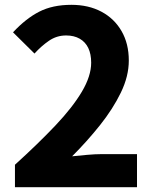

<svg xmlns="http://www.w3.org/2000/svg" viewBox="-20 -776 639 796"><path d="M42 0V-93Q139 -181 210 -256Q281 -331 319.5 -396Q358 -461 358 -516Q358 -552 346 -577Q334 -602 310.5 -615.5Q287 -629 254 -629Q215 -629 183 -607Q151 -585 123 -554L34 -642Q87 -699 142.5 -727.5Q198 -756 276 -756Q347 -756 400.5 -727.5Q454 -699 484 -647Q514 -595 514 -525Q514 -460 481 -392Q448 -324 394.5 -257Q341 -190 279 -128Q307 -131 341 -134Q375 -137 400 -137H548V0Z"/></svg>

Font: Noto Sans TC ExtraBold
Style: Regular
Weight: 800
Designer: Ryoko NISHIZUKA  (kana, bopomofo & ideographs); Paul D. Hunt (Latin, Greek & Cyrillic); Sandoll Communications , Soo-you
Foundry: Adobe
Version: Version 2.004-H2;hotconv 1.0.118;makeotfexe 2.5.65603